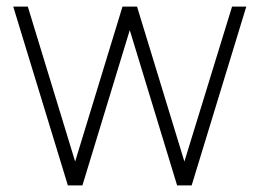

<svg xmlns="http://www.w3.org/2000/svg" viewBox="-20 -560 784 580"><path d="M185 0 20 -540H64L207 -72L350 -540H394L537 -72L681 -540H724L559 0H515L372 -469L229 0Z"/></svg>

Font: Hauora
Style: Regular
Weight: 400
Designer: Wayne Shih
Foundry: WCYS
Version: Version 1.001